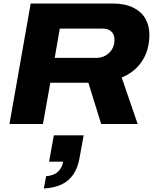

<svg xmlns="http://www.w3.org/2000/svg" viewBox="-20 -707 881 1095"><path d="M34 0 155 -687H621Q693 -687 740 -663.5Q787 -640 809.5 -600Q832 -560 832 -509Q832 -451 813.5 -403.5Q795 -356 760 -321Q725 -286 674 -265L765 0H557L484 -235H267L225 0ZM292 -377H531Q558 -377 581.5 -390Q605 -403 619 -426Q633 -449 633 -480Q633 -510 615 -527Q597 -544 565 -544H321ZM230 368 243 298Q285 295 309.5 273.5Q334 252 340 215H260L287 65H457L434 192Q424 250 398 288Q372 326 330 345.5Q288 365 230 368Z"/></svg>

Font: Archivo SemiExpanded ExtraBold
Style: Italic
Weight: 800
Width: 6
Italic angle: -10°
Designer: Hector Gatti
Foundry: Omnibus-Type
Version: Version 2.001